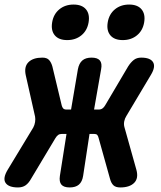

<svg xmlns="http://www.w3.org/2000/svg" viewBox="-85 -813 705 843"><path d="M52 -29Q41 -9 27.5 0.5Q14 10 -6 10Q-47 10 -60.5 -10Q-74 -30 -51 -68L61 -253Q67 -264 69 -277Q71 -290 69 -301L28 -483Q20 -520 40 -540Q60 -560 101 -560Q121 -560 130.5 -549.5Q140 -539 145 -521L186 -350Q188 -342 192.5 -337Q197 -332 207 -332H227L257 -509Q262 -535 276.5 -547.5Q291 -560 317 -560Q343 -560 353.5 -547.5Q364 -535 359 -509L328 -332H348Q358 -332 365 -337Q372 -342 377 -351L478 -522Q489 -539 502 -549.5Q515 -560 535 -560Q575 -560 587 -540Q599 -520 578 -485L470 -304Q463 -293 460.5 -280.5Q458 -268 461 -256L514 -67Q524 -30 504 -10Q484 10 443 10Q423 10 413 0.5Q403 -9 398 -28L348 -207Q346 -216 342 -220.5Q338 -225 328 -225H308L280 -41Q276 -15 261.5 -2.5Q247 10 221 10Q195 10 184.5 -2.5Q174 -15 178 -41L207 -225H187Q177 -225 170.5 -220.5Q164 -216 158 -206ZM454 -637Q417 -637 399.5 -658Q382 -679 388 -715Q394 -751 419.5 -772Q445 -793 482 -793Q519 -793 536.5 -772Q554 -751 548 -715Q542 -679 516.5 -658Q491 -637 454 -637ZM210 -637Q173 -637 155.5 -658Q138 -679 144 -715Q150 -751 175.5 -772Q201 -793 238 -793Q275 -793 292.5 -772Q310 -751 304 -715Q298 -679 272.5 -658Q247 -637 210 -637Z"/></svg>

Font: Maple Mono NL ExtraBold
Style: Italic
Weight: 800
Italic angle: -10°
Monospace: yes
Designer: subframe7536
Version: Version 7.000